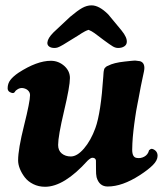

<svg xmlns="http://www.w3.org/2000/svg" viewBox="-20 -696 614 724"><path d="M256.3 -550.8Q209 -520.5 197.8 -517.1Q191.4 -515.1 185.5 -515.1Q172.4 -515.1 165 -520.8Q157.7 -526.4 158.7 -536.1Q160.2 -552.2 181.6 -573.7L244.1 -632.3Q272.5 -656.2 290 -666Q307.6 -675.8 325.2 -675.8Q354 -675.8 388.2 -641.6L438 -581.5Q460.4 -554.2 458 -536.1Q457 -526.4 448 -520.8Q439 -515.1 425.3 -515.1Q415.5 -515.1 405.5 -521Q395.5 -526.9 371.1 -544.9Q366.2 -548.8 363.3 -550.8Q357.9 -554.7 349.4 -561.3Q340.8 -567.9 336.4 -571Q332 -574.2 325.7 -577.9Q319.3 -581.5 314 -583.5Q307.6 -581.5 300.5 -577.9Q293.5 -574.2 288.1 -570.8Q282.7 -567.4 272.9 -561Q263.2 -554.7 256.3 -550.8ZM149.9 8.3Q125.5 8.3 105.5 -1.7Q85.4 -11.7 73.5 -27.3Q61.5 -43 54.9 -59.6Q48.3 -76.2 48.3 -91.3Q48.3 -133.3 70.8 -223.1Q93.3 -313 93.3 -337.4Q93.3 -348.6 84 -356.4Q77.6 -361.8 66.9 -363.8Q57.1 -365.2 48.1 -360.4Q39.1 -355.5 36.1 -349.6Q31.7 -342.8 22.9 -346.2Q8.8 -350.6 8.8 -362.8Q8.8 -380.9 19 -394.3Q29.3 -407.7 49.3 -421.4Q119.1 -466.8 171.9 -466.8Q200.7 -466.8 223.1 -446.8Q243.7 -427.7 243.7 -401.9Q243.7 -370.6 221.4 -276.6Q199.2 -182.6 199.2 -149.4Q199.2 -128.4 212.9 -117.2Q226.6 -106 247.1 -106Q271 -106 296.9 -136.2Q322.8 -166.5 339.8 -213.4Q360.4 -270 369.6 -408.7Q369.6 -411.1 370.1 -417Q370.6 -422.9 370.8 -425.3Q371.1 -427.7 372.1 -432.1Q373 -436.5 374.8 -439Q376.5 -441.4 379.9 -444.1Q383.3 -446.8 387.7 -448.2Q408.7 -459.5 450.2 -463.9Q454.6 -464.4 470.7 -466.1Q486.8 -467.8 490.7 -467.5Q494.6 -467.3 507.8 -465.3Q524.4 -460.4 524.4 -439.5Q524.4 -434.6 522.7 -425.8Q521 -417 517.3 -400.4Q513.7 -383.8 510.7 -368.7Q510.3 -365.7 506.8 -347.7Q503.4 -329.6 502.4 -324.2Q501.5 -318.8 498 -301.8Q494.6 -284.7 493.4 -276.9Q492.2 -269 489.7 -252.9Q487.3 -236.8 486.1 -227.3Q484.9 -217.8 483.2 -203.4Q481.4 -189 480.7 -178.2Q480 -167.5 479.2 -155Q478.5 -142.6 478.5 -131.3Q478.5 -103 495.1 -100.6Q509.8 -97.7 523.9 -105.2Q538.1 -112.8 542 -129.4Q547.4 -134.8 552.7 -134.8Q561 -133.3 567.6 -126.5Q574.2 -119.6 574.2 -108.4Q574.2 -91.3 556.4 -73.5Q538.6 -55.7 506.8 -35.2Q440.9 7.3 386.2 7.3Q354 7.3 344.2 -27.8Q341.8 -38.6 342 -57.6Q342.3 -76.7 341.8 -90.8Q340.3 -101.1 328.1 -101.1Q322.3 -101.1 310.5 -90.3Q221.7 8.3 149.9 8.3Z"/></svg>

Font: Cooper*
Style: Bold Italic
Weight: 700
Italic angle: -7°
Designer: Owen Earl
Foundry: indestructible type*
Version: Version 0.001